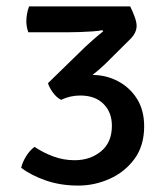

<svg xmlns="http://www.w3.org/2000/svg" viewBox="-20 -565 522 598"><path d="M328.5 -173.5Q328.5 -215 302.5 -241.2Q276.5 -267.5 230 -267.5Q198 -267.5 170.5 -254Q157 -260.5 145.2 -276.2Q133.5 -292 129.5 -306V-306.5L130.5 -307L245.5 -419Q256 -429 273.2 -444Q290.5 -459 301.5 -467.5L298.5 -471Q287.5 -468.5 268.2 -467.2Q249 -466 228.2 -465.2Q207.5 -464.5 192.5 -464.5H68Q64.5 -475 63.2 -483.8Q62 -492.5 62 -499Q62 -509 64 -521Q66 -533 70.5 -545H385.5Q392.5 -531 399 -513.8Q405.5 -496.5 405.5 -484.5Q405.5 -462.5 385 -442.5L309 -367Q289.5 -348 268 -331.5Q310.5 -331.5 347.2 -312.2Q384 -293 406.5 -257.5Q429 -222 429 -171.5Q429 -111 398.8 -70Q368.5 -29 321.5 -8Q274.5 13 224 13Q168.5 13 122.5 -3Q76.5 -19 46 -42.5Q49.5 -59 61 -77.8Q72.5 -96.5 87.5 -107.5Q115.5 -89 146.8 -77.5Q178 -66 212.5 -66Q261 -66 294.8 -93.8Q328.5 -121.5 328.5 -173.5Z"/></svg>

Font: Signika Negative SC
Style: Regular
Weight: 400
Designer: Anna Giedryś
Foundry: Anna Giedryś
Version: Version 2.000; ttfautohint (v1.8.3) -l 8 -r 50 -G 200 -x 9 -